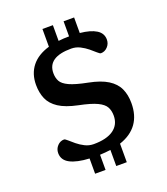

<svg xmlns="http://www.w3.org/2000/svg" viewBox="-163 -927 1001 1148"><g transform="rotate(-20 337.5 -353.5)"><path d="M377 107V4.5Q345.5 9 309 10.5V107H242.5V10Q163 6 120 -16.8Q77 -39.5 77 -84Q77 -110.5 95 -129.8Q113 -149 137.5 -149Q144 -149 158.5 -135.8Q173 -122.5 193.8 -105.5Q214.5 -88.5 240.5 -75.2Q266.5 -62 296 -62Q378.5 -62 422.2 -93.2Q466 -124.5 466 -182Q466 -213 453.5 -236.5Q441 -260 403 -278.2Q365 -296.5 288 -312Q211 -328 168.5 -356Q126 -384 109 -423.2Q92 -462.5 92 -512.5Q92 -582.5 130 -630.8Q168 -679 242.5 -701V-814H309V-714Q341.5 -718 377 -718V-814H444V-715Q510.5 -708.5 546.8 -686Q583 -663.5 583 -623Q583 -596.5 564.8 -577.2Q546.5 -558 522 -558Q515.5 -558 501 -571.2Q486.5 -584.5 465.8 -601.5Q445 -618.5 419 -631.8Q393 -645 363.5 -645Q213.5 -645 213.5 -543Q213.5 -513.5 225.5 -491.2Q237.5 -469 275.2 -451.5Q313 -434 390 -419Q466.5 -404 510.2 -376.5Q554 -349 572.5 -309Q591 -269 591 -216Q591 -60.5 444 -11V107Z"/></g></svg>

Font: Newsreader 6pt Medium
Style: Regular
Weight: 500
Designer: Hugues Gentile
Foundry: Production Type
Version: Version 1.003; ttfautohint (v1.8.3)